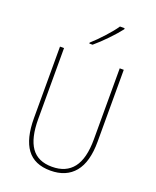

<svg xmlns="http://www.w3.org/2000/svg" viewBox="-172 -1051 944 1160"><g transform="rotate(20 300.0 -471.0)"><path d="M95 -254V-714H121V-258Q121 -136 163.5 -75.5Q206 -15 297 -15Q387 -15 433 -74.5Q479 -134 479 -258V-714H505V-252Q505 -121 451 -55.5Q397 10 296 10Q193 10 144 -56.5Q95 -123 95 -254ZM255 -798Q290 -829 331.5 -874.5Q373 -920 394 -952H424V-945Q396 -909 355 -866.5Q314 -824 276 -792H255Z"/></g></svg>

Font: Noto Sans Mono UI Thin
Style: Regular
Weight: 250
Monospace: yes
Designer: Monotype Design team
Foundry: Monotype Imaging Inc.
Version: Version 1.000